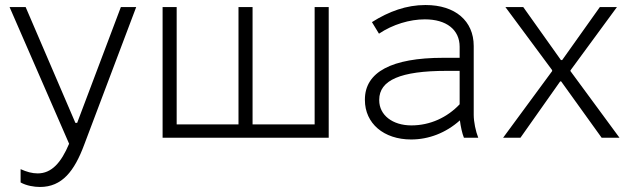

<svg xmlns="http://www.w3.org/2000/svg" viewBox="-20 -548 2512 764"><path d="M139 196C227 196 276 133 315 28L522 -520H461L287 -59H280L82 -520H18L255 24C223 100 185 142 130 142C108 142 86 136 62 125V178C85 191 116 196 139 196Z M627 0H1288V-520H1232V-53H985V-520H929V-53H683V-520H627Z M1616 7C1686 7 1754 -19 1810 -69C1813 -45 1819 -17 1826 0H1883C1873 -25 1865 -63 1865 -91V-365C1865 -465 1791 -528 1674 -528H1672C1598 -528 1528 -503 1460 -460L1488 -414C1543 -451 1611 -471 1670 -471H1671C1756 -471 1809 -430 1809 -362V-318H1744C1538 -318 1432 -261 1432 -152V-150C1432 -57 1507 7 1616 7ZM1617 -49C1542 -49 1489 -90 1489 -149V-151C1489 -229 1574 -266 1757 -266H1809V-133C1760 -81 1692 -49 1617 -49Z M1982 0H2051L2209 -224H2213L2374 0H2445L2250 -265V-268L2435 -520H2367L2217 -309H2212L2062 -520H1991L2177 -269V-265Z"/></svg>

Font: Fixel Display Light
Style: Regular
Weight: 300
Designer: AlfaBravo + MacPaw
Foundry: Kyrylo Tkachov, Marchela Mozhyna, Serhii Makarenko, Maria Weinstein, Zakhar Kryvoshyya
Version: Version 1.211